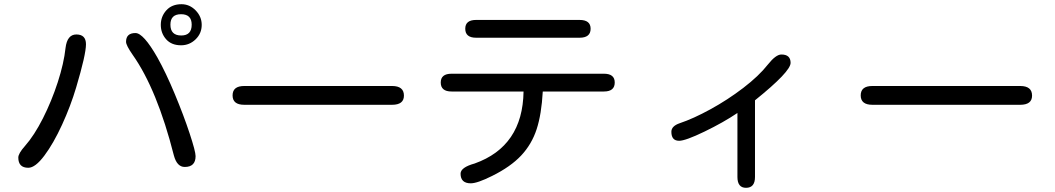

<svg xmlns="http://www.w3.org/2000/svg" viewBox="-20 -814 5040 917"><path d="M810.5 -71.3Q730.5 -386.7 613.3 -552.7Q582 -597.7 582 -614.3Q582 -656.2 627 -656.2Q665 -656.2 731.4 -540Q772.5 -466.8 814.9 -364.7Q857.4 -262.7 885.7 -176.8Q914.1 -90.8 914.1 -68.4Q914.1 -16.6 862.3 -16.6Q825.2 -16.6 810.5 -71.3ZM99.6 -117.2Q143.6 -167 185.1 -249Q226.6 -331.1 255.9 -421.4Q285.2 -511.7 293 -585Q300.8 -649.4 344.7 -649.4Q390.6 -649.4 390.6 -602.5Q390.6 -553.7 343.8 -396.5Q317.4 -307.6 276.4 -218.3Q235.4 -128.9 191.9 -70.8Q148.4 -12.7 115.2 -12.7Q67.4 -12.7 67.4 -61.5Q67.4 -81.1 99.6 -117.2ZM845.7 -644.5Q895.5 -644.5 895.5 -696.3Q895.5 -746.1 844.7 -746.1Q793.9 -746.1 793.9 -696.3Q793.9 -644.5 845.7 -644.5ZM748 -695.3Q748 -735.4 774.4 -764.6Q800.8 -793.9 846.7 -793.9Q885.7 -793.9 914.6 -764.2Q943.4 -734.4 943.4 -695.3Q943.4 -654.3 914.1 -626Q884.8 -597.7 844.7 -597.7Q798.8 -597.7 773.4 -626.5Q748 -655.3 748 -695.3Z M1090.8 -358.4Q1090.8 -403.3 1146.5 -403.3H1852.5Q1909.2 -403.3 1909.2 -357.4Q1909.2 -313.5 1852.5 -313.5H1146.5Q1090.8 -313.5 1090.8 -358.4Z M2179.7 15.6Q2179.7 -14.6 2247.1 -33.2Q2476.6 -115.2 2480.5 -377H2136.7Q2085 -377 2085 -419.9Q2085 -461.9 2136.7 -461.9H2864.3Q2916 -461.9 2916 -419.9Q2916 -377 2864.3 -377H2572.3Q2566.4 -268.6 2543 -196.8Q2519.5 -125 2469.2 -71.3Q2418.9 -17.6 2330.1 26.4Q2259.8 61.5 2228.5 61.5Q2179.7 61.5 2179.7 15.6ZM2253.9 -718.8H2748Q2800.8 -718.8 2800.8 -676.8Q2800.8 -633.8 2748 -633.8H2253.9Q2202.1 -633.8 2202.1 -676.8Q2202.1 -718.8 2253.9 -718.8Z M3502 31.2V-274.4Q3435.5 -229.5 3344.7 -185.5Q3253.9 -141.6 3223.6 -141.6Q3186.5 -141.6 3186.5 -184.6Q3186.5 -211.9 3226.6 -225.6Q3291 -247.1 3373 -292Q3455.1 -336.9 3529.8 -394Q3604.5 -451.2 3647.5 -505.9Q3685.5 -553.7 3711.9 -553.7Q3755.9 -553.7 3755.9 -513.7Q3755.9 -471.7 3585.9 -335V31.2Q3585.9 83 3543 83Q3502 83 3502 31.2Z M4090.8 -358.4Q4090.8 -403.3 4146.5 -403.3H4852.5Q4909.2 -403.3 4909.2 -357.4Q4909.2 -313.5 4852.5 -313.5H4146.5Q4090.8 -313.5 4090.8 -358.4Z"/></svg>

Font: jf-openhuninn-2.0
Style: Regular
Weight: 400
Designer: [Kosugi Maru]
Designed by MOTOYA      

[Varela Round]
Joe Prince (Latin component); Avraham Cornfeld (Hebrew component)
Foundry: justfont CO.,LTD.
Version: 2.0